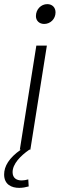

<svg xmlns="http://www.w3.org/2000/svg" viewBox="-30 -725 289 930"><path d="M184 -609C214 -609 239 -633 239 -665C239 -689 223 -705 199 -705C169 -705 144 -680 144 -647C144 -625 160 -609 184 -609ZM107 144C96 147 85 149 75 149C51 149 31 138 31 109C31 69 69 30 112 0H117L197 -504H146L66 0H71C13 40 -10 81 -10 120C-10 169 26 185 63 185C79 185 95 182 109 178Z"/></svg>

Font: Arthouse Owned Light
Style: Italic
Weight: 300
Italic angle: -10°
Designer: Jeremy Tribby
Foundry: Tribby Type
Version: Version 1.000;PS 001.000;hotconv 1.0.88;makeotf.lib2.5.64775